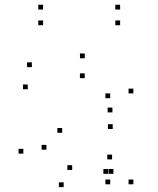

<svg xmlns="http://www.w3.org/2000/svg" viewBox="-20 -758 660 800"><path d="M535.7 -368.8V-388.8H515.7V-368.8ZM333.2 -515.2V-535.2H313.2V-515.2ZM112.7 -478.3V-498.3H92.7V-478.3ZM95.7 -386V-406H75.7V-386ZM333 -432.3V-452.3H313V-432.3ZM439.2 -348.8V-368.8H419.2V-348.8ZM439.2 10V-10H419.2V10ZM535.7 10V-10H515.7V10ZM448.5 -289.7V-309.7H428.5V-289.7ZM77.3 -118V-138H57.3V-118ZM245.2 21.8V1.8H225.2V21.8ZM430.7 -33.7V-53.7H410.7V-33.7ZM452.7 -33.7V-53.7H432.7V-33.7ZM447 -93.8V-113.8H427V-93.8ZM280.7 -49.8V-69.8H260.7V-49.8ZM173.5 -134.3V-154.3H153.5V-134.3ZM239 -204.7V-224.7H219V-204.7ZM449.7 -220.5V-240.5H429.7V-220.5ZM159.5 -718.3V-738.3H139.5V-718.3ZM159.5 -652.8V-672.8H139.5V-652.8ZM480.5 -652.8V-672.8H460.5V-652.8ZM480.5 -718.3V-738.3H460.5V-718.3Z"/></svg>

Font: Monaspace Argon Dots Var
Style: Regular
Weight: 400
Designer: Riley Cran and the Lettermatic Team
Version: Version 1.100 (Monaspace Argon Dots)